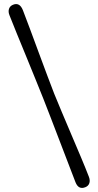

<svg xmlns="http://www.w3.org/2000/svg" viewBox="-20 -775 481 939"><path d="M191.5 -293.5Q206.5 -255.5 227.8 -200.2Q249 -145 272 -85Q295 -25 315.5 28.5Q336 82 349.5 117Q364.5 154 397.5 140.5Q412.5 134.5 417 120.5Q421.5 106.5 414.5 89Q399.5 50 376.8 -4Q354 -58 329.2 -116.2Q304.5 -174.5 282.2 -227.2Q260 -280 245 -317Q231 -353 211 -406.2Q191 -459.5 169.2 -518.5Q147.5 -577.5 127.2 -632Q107 -686.5 92 -725Q76 -765.5 43 -751.5Q28 -745 23.8 -731Q19.5 -717 26.5 -700Q40 -665 61.8 -612Q83.5 -559 107.8 -499.8Q132 -440.5 154.2 -386Q176.5 -331.5 191.5 -293.5Z"/></svg>

Font: Fraunces 72pt SuperSoft
Style: Regular
Weight: 400
Version: Version 1.000;[b76b70a41]